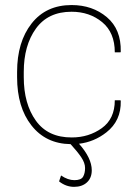

<svg xmlns="http://www.w3.org/2000/svg" viewBox="-20 -558 547 757"><path d="M273.4 152.3Q299.8 152.3 307.6 138.7Q315.4 125 315.4 104.5Q315.4 84.5 300.3 62Q285.2 39.6 258.3 10.3Q160.6 8.8 104 -63.5Q47.4 -135.3 47.4 -253.9V-274.4Q47.4 -392.6 104.5 -465.3Q161.6 -538.1 262.2 -538.1Q344.7 -538.1 401.4 -490.2Q458 -442.4 456.1 -354.5L455.1 -351.6H432.6Q432.6 -429.7 382.8 -470.7Q333 -511.7 262.2 -511.7Q169.4 -511.7 121.6 -445.3Q73.7 -378.9 73.7 -274.4V-253.9Q73.7 -148.4 121.6 -82Q169.4 -15.6 263.2 -16.1Q330.1 -16.1 381.3 -52.7Q432.6 -89.4 432.6 -162.6H455.1L456.1 -159.7Q458 -82 399.4 -36.1Q351.6 1.5 291.5 8.8Q341.8 65.4 341.8 113.3Q341.8 143.6 322.8 161.1Q303.7 178.7 272 178.7Q240.2 178.7 212.9 157.2L220.7 133.8Q247.6 152.3 273.4 152.3Z"/></svg>

Font: Roboto-Thin
Style: Regular
Weight: 250
Designer: Google
Version: Version 1.100141; 2013; ttfautohint (v0.94.14-c901) -l 8 -r 